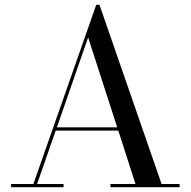

<svg xmlns="http://www.w3.org/2000/svg" viewBox="-20 -785 800 805"><path d="M26.5 -13.5H120L383.5 -765H397L657.5 -13.5H733V0H443V-13.5H548L476 -237.5H213.5L135.5 -13.5H246.5V0H26.5ZM349.5 -628 218.5 -251H471.5Z"/></svg>

Font: Bodoni* 16pt
Style: Regular
Weight: 400
Version: Version 2.3